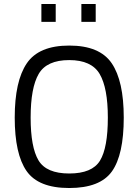

<svg xmlns="http://www.w3.org/2000/svg" viewBox="-20 -935 696 965"><path d="M522 -344Q522 -493 481 -563Q440 -633 328 -633Q215 -633 174.5 -563.5Q134 -494 134 -344Q134 -195 173.5 -129Q213 -63 328 -63Q443 -63 482.5 -127.5Q522 -192 522 -344ZM602 -344Q602 -157 542.5 -73.5Q483 10 328 10Q173 10 113.5 -75.5Q54 -161 54 -344Q54 -527 114.5 -616.5Q175 -706 328 -706Q481 -706 541.5 -617Q602 -528 602 -344ZM188 -825V-915H260V-825ZM389 -825V-915H461V-825Z"/></svg>

Font: TypoPRO Titillium Text
Style: 400 wt
Weight: 400
Designer: Accademia di Belle Arti di Urbino and others
Foundry: Accademia di Belle Arti di Urbino and others.
Version: Version 25.000